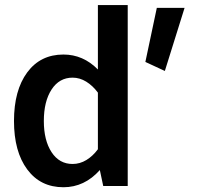

<svg xmlns="http://www.w3.org/2000/svg" viewBox="-20 -746 792 770"><path d="M608.9 -714.4H720.2L641.1 -461.4L563 -497.6ZM36.1 -260.7Q36.1 -383.8 89.1 -455.6Q142.1 -527.3 234.4 -527.3Q313.5 -527.3 372.6 -467.3V-725.6H492.2V0H394L380.4 -64Q318.8 4.9 234.4 4.9Q142.1 4.9 89.1 -66.7Q36.1 -138.2 36.1 -260.7ZM155.8 -260.7Q155.8 -183.1 186.8 -135.7Q217.8 -88.4 271 -88.4Q300.3 -88.4 326.4 -104.2Q352.5 -120.1 372.6 -147.5V-374.5Q352.1 -402.3 325.9 -418.5Q299.8 -434.6 271 -434.6Q217.8 -434.6 186.8 -387Q155.8 -339.4 155.8 -260.7Z"/></svg>

Font: Estedad-FD SemiBold
Style: Regular
Weight: 600
Designer: Amin Abedi
Version: Version 7.3